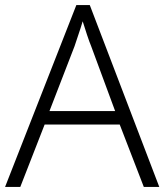

<svg xmlns="http://www.w3.org/2000/svg" viewBox="-20 -737 648 757"><path d="M547 0 452 -246H156L60 0H0L281 -717H334L608 0ZM339 -556Q333 -570 323 -600Q313 -630 306 -653Q298 -626 289 -600Q280 -574 274 -555L175 -299H434Z"/></svg>

Font: Noto Sans Myanmar Light
Style: Regular
Weight: 300
Designer: Monotype Design Team
Foundry: Monotype Imaging Inc.
Version: Version 2.107; ttfautohint (v1.8.4.7-5d5b)